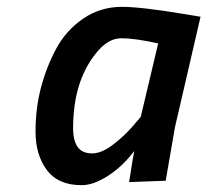

<svg xmlns="http://www.w3.org/2000/svg" viewBox="-20 -531 607 562"><path d="M219 11Q150 11 117 -33.5Q84 -78 84 -145.5Q84 -213 99.5 -273Q115 -333 144 -387.5Q173 -442 223.5 -476.5Q274 -511 337 -511Q393 -511 525 -489L567 -482L492 -158L465 -2L358 2Q369 -70 373 -89Q326 -27 266 0Q242 11 219 11ZM443 -404Q375 -419 335 -419Q295 -419 260 -374Q194 -291 194 -156Q194 -119 207.5 -100.5Q221 -82 249.5 -82Q278 -82 312 -108.5Q346 -135 369 -162L392 -189Z"/></svg>

Font: Titillium Web SemiBold
Style: Italic
Weight: 600
Italic angle: -13°
Version: Version 1.002;PS 57.000;hotconv 1.0.70;makeotf.lib2.5.55311